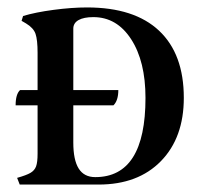

<svg xmlns="http://www.w3.org/2000/svg" viewBox="-20 -496 535 516"><path d="M474 -233Q474 -126 412.5 -63Q351 0 245 0H33L26 -18Q51 -25 62 -31.5Q73 -38 77 -49Q81 -60 81 -83V-213H22Q22 -243 34 -254H81V-354Q81 -389 75.5 -405Q70 -421 50 -433L38 -440L42 -453Q75 -463 124 -469.5Q173 -476 214 -476Q341 -476 407.5 -413.5Q474 -351 474 -233ZM371 -233Q371 -331 332.5 -390.5Q294 -450 231 -450Q205 -450 191 -442Q177 -434 177 -419V-254H298Q298 -226 285 -213H177V-113Q177 -66 191.5 -43Q206 -20 236 -20Q371 -20 371 -233Z"/></svg>

Font: Katibeh
Style: Regular
Weight: 400
Designer: Arabic design by Kourosh Beigpour, Latin design by Eduardo Tunni, engineering by Lasse Fister
Version: Version 1.000